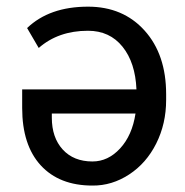

<svg xmlns="http://www.w3.org/2000/svg" viewBox="-20 -559 567 588"><path d="M249.5 -538.6Q356.9 -538.6 422.9 -465.3Q488.8 -392.1 488.8 -270.5V-252.9Q488.8 -180.2 458.5 -119.6Q428.2 -59.1 375.5 -24.7Q322.8 9.8 263.2 9.3Q161.6 9.3 104.7 -52.7Q47.9 -114.7 47.9 -228.5V-285.2H397.9Q394.5 -367.2 355.2 -416Q315.9 -464.8 249.5 -464.8Q158.7 -464.8 98.6 -412.1L63 -473.1Q131.3 -538.6 249.5 -538.6ZM263.2 -64.5Q311 -64.5 347.9 -104.5Q384.8 -144.5 395 -211.4H138.7V-198.7Q138.7 -137.7 172.1 -101.1Q205.6 -64.5 263.2 -64.5Z"/></svg>

Font: Roboto
Style: Regular
Weight: 400
Designer: Google
Version: Version 2.001047; 2015